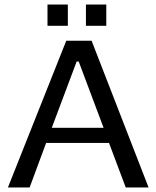

<svg xmlns="http://www.w3.org/2000/svg" viewBox="-20 -829 692 849"><path d="M637 0H536L462 -197H184L111 0H15L273 -649H385ZM438 -264 328 -557H319L209 -264ZM280 -715H190V-809H280ZM450 -715H360V-809H450Z"/></svg>

Font: Play
Style: Regular
Weight: 400
Designer: Jonas Hecksher
Foundry: Jonas Hecksher, Playtypeª, e-types AS
Version: Version 1.002